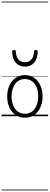

<svg xmlns="http://www.w3.org/2000/svg" viewBox="-20 -1468 629 2426"><path d="M295 19Q227 19 176.5 -15.5Q126 -50 98.5 -110.5Q71 -171 71 -250Q71 -310 87.5 -359Q104 -408 134.5 -444Q165 -480 205.5 -499.5Q246 -519 295 -519Q361 -519 411 -485Q461 -451 489.5 -390Q518 -329 518 -250Q518 -202 507.5 -161Q497 -120 478 -87Q459 -54 432 -30Q405 -6 370.5 6.5Q336 19 295 19ZM295 -31Q334 -31 365 -46.5Q396 -62 417.5 -91.5Q439 -121 451 -161.5Q463 -202 463 -250Q463 -315 442.5 -364.5Q422 -414 384.5 -441.5Q347 -469 295 -469Q256 -469 224.5 -453.5Q193 -438 171.5 -409Q150 -380 138 -339.5Q126 -299 126 -250Q126 -185 146.5 -135.5Q167 -86 205 -58.5Q243 -31 295 -31ZM295 -626Q222 -626 178.5 -676Q135 -726 134 -816Q133 -826 138.5 -831.5Q144 -837 157 -837Q169 -837 174 -831.5Q179 -826 180 -816Q183 -753 212.5 -717.5Q242 -682 295 -682Q348 -682 377.5 -717.5Q407 -753 410 -816Q411 -826 415.5 -831.5Q420 -837 433 -837Q446 -837 451.5 -831.5Q457 -826 456 -816Q456 -757 435.5 -714.5Q415 -672 379 -649Q343 -626 295 -626ZM0 928H589V938H0ZM0 -20H589V0H0ZM0 -505H589V-500H0ZM0 -1448H589V-1438H0Z"/></svg>

Font: Playwrite ID Guides
Style: Regular
Weight: 400
Designer: Veronika Burian, José Scaglione
Foundry: TypeTogether
Version: Version 1.003